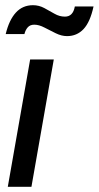

<svg xmlns="http://www.w3.org/2000/svg" viewBox="-20 -719 380 739"><path d="M10 0 96 -490H187L101 0ZM238 -580Q217 -580 194.5 -591Q172 -602 151 -613Q130 -624 112 -624Q96 -624 87 -614Q78 -604 74 -588H2Q15 -642 41 -670.5Q67 -699 107 -699Q130 -699 150.5 -688Q171 -677 190 -666Q209 -655 230 -655Q261 -655 268 -694H340Q327 -634 301.5 -607Q276 -580 238 -580Z"/></svg>

Font: Cabin VF Beta
Style: Italic
Weight: 400
Italic angle: -7°
Designer: Pablo Impallari
Foundry: Pablo Impallari. http://www.impallari.com Igino Marini. http://www.ikern.com
Version: Version 2.300